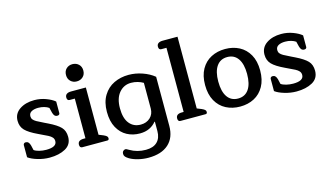

<svg xmlns="http://www.w3.org/2000/svg" viewBox="-102 -1070 2875 1660"><g transform="rotate(-15 1335.5 -240.0)"><path d="M36 -40V-148Q36 -156 41.5 -162Q47 -168 58 -168Q86 -168 96 -129L106 -86Q122 -74 152 -66.5Q182 -59 214 -59Q308 -59 308 -112Q308 -132 296 -145.5Q284 -159 263 -170Q242 -181 180 -210Q103 -246 70.5 -279.5Q38 -313 38 -365Q38 -429 91 -465Q144 -501 223 -501Q277 -501 326.5 -482.5Q376 -464 404 -440V-337Q404 -329 398.5 -324Q393 -319 382 -319Q367 -319 358 -328.5Q349 -338 344 -357L333 -402Q316 -414 291.5 -421Q267 -428 239 -428Q202 -428 178.5 -415Q155 -402 155 -374Q155 -357 164.5 -345Q174 -333 193 -322Q212 -311 256 -290L289 -274Q363 -238 394 -205.5Q425 -173 425 -119Q425 -50 367.5 -18Q310 14 225 14Q172 14 118.5 -2Q65 -18 36 -40Z M545 -639Q545 -674 567 -695Q589 -716 622 -716Q655 -716 677.5 -695Q700 -674 700 -639Q700 -604 677.5 -583Q655 -562 622 -562Q589 -562 567 -583Q545 -604 545 -639ZM520 0Q497 0 497 -28Q497 -68 550 -68H566V-423H520Q497 -423 497 -451Q497 -471 511 -481Q525 -491 550 -491H683V-68L723 -52Q743 -43 751 -35.5Q759 -28 759 -17Q759 0 744 0Z M884 196Q864 184 854.5 173Q845 162 845 147Q845 132 854 122.5Q863 113 875 113Q880 113 887 116.5Q894 120 904 126Q968 164 1046 164Q1113 164 1148 129.5Q1183 95 1183 33V-51H1179Q1155 -21 1118.5 -3.5Q1082 14 1033 14Q970 14 918.5 -13.5Q867 -41 835.5 -98Q804 -155 804 -240Q804 -326 840 -385Q876 -444 935.5 -472.5Q995 -501 1067 -501Q1128 -501 1189 -480Q1250 -459 1294 -423V16Q1294 121 1230.5 178.5Q1167 236 1050 236Q1004 236 959 225Q914 214 884 196ZM1178 -171V-400Q1156 -413 1128 -421Q1100 -429 1070 -429Q1005 -429 963 -379.5Q921 -330 921 -241Q921 -151 958.5 -104.5Q996 -58 1060 -58Q1111 -58 1144.5 -89Q1178 -120 1178 -171Z M1399 0Q1376 0 1376 -28Q1376 -68 1429 -68H1445V-642H1399Q1376 -642 1376 -670Q1376 -690 1390 -700Q1404 -710 1429 -710H1562V-68L1602 -52Q1622 -43 1630 -35.5Q1638 -28 1638 -17Q1638 0 1623 0Z M1684 -244Q1684 -328 1716.5 -385.5Q1749 -443 1805 -472Q1861 -501 1931 -501Q2001 -501 2056.5 -472Q2112 -443 2144.5 -385.5Q2177 -328 2177 -244Q2177 -160 2144.5 -102Q2112 -44 2056.5 -15Q2001 14 1931 14Q1861 14 1805 -15Q1749 -44 1716.5 -102Q1684 -160 1684 -244ZM2060 -244Q2060 -333 2026.5 -381Q1993 -429 1931 -429Q1869 -429 1835.5 -381Q1802 -333 1802 -244Q1802 -154 1835.5 -106Q1869 -58 1931 -58Q1993 -58 2026.5 -106Q2060 -154 2060 -244Z M2246 -40V-148Q2246 -156 2251.5 -162Q2257 -168 2268 -168Q2296 -168 2306 -129L2316 -86Q2332 -74 2362 -66.5Q2392 -59 2424 -59Q2518 -59 2518 -112Q2518 -132 2506 -145.5Q2494 -159 2473 -170Q2452 -181 2390 -210Q2313 -246 2280.5 -279.5Q2248 -313 2248 -365Q2248 -429 2301 -465Q2354 -501 2433 -501Q2487 -501 2536.5 -482.5Q2586 -464 2614 -440V-337Q2614 -329 2608.5 -324Q2603 -319 2592 -319Q2577 -319 2568 -328.5Q2559 -338 2554 -357L2543 -402Q2526 -414 2501.5 -421Q2477 -428 2449 -428Q2412 -428 2388.5 -415Q2365 -402 2365 -374Q2365 -357 2374.5 -345Q2384 -333 2403 -322Q2422 -311 2466 -290L2499 -274Q2573 -238 2604 -205.5Q2635 -173 2635 -119Q2635 -50 2577.5 -18Q2520 14 2435 14Q2382 14 2328.5 -2Q2275 -18 2246 -40Z"/></g></svg>

Font: Maitree Semibold
Style: Regular
Weight: 600
Designer: CadsonDemak Team
Foundry: CadsonDemak
Version: Version 1.010